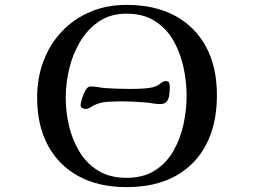

<svg xmlns="http://www.w3.org/2000/svg" viewBox="-20 -759 1040 786"><path d="M675 -406Q675 -392 673.5 -374.5Q672 -357 664 -345Q656 -333 636 -333Q620 -333 603.5 -336Q587 -339 570 -340Q547 -342 523.5 -343Q500 -344 477 -344Q448 -344 417.5 -342Q387 -340 361 -326Q354 -322 346.5 -317.5Q339 -313 331 -313Q324 -313 317 -316.5Q310 -320 310 -328Q310 -337 315.5 -355.5Q321 -374 330 -389.5Q339 -405 350 -405Q364 -405 377 -403Q390 -401 403 -399Q429 -397 456 -396Q483 -395 510 -395Q525 -395 547 -395.5Q569 -396 590.5 -399Q612 -402 625 -409Q632 -414 641 -420.5Q650 -427 659 -427Q669 -427 672 -420.5Q675 -414 675 -406ZM744 -367Q744 -425 731 -484.5Q718 -544 689.5 -593.5Q661 -643 614 -673Q567 -703 498 -703Q432 -703 385 -671Q338 -639 307.5 -587.5Q277 -536 263 -476Q249 -416 249 -360Q249 -302 262.5 -244Q276 -186 305.5 -137.5Q335 -89 382.5 -60Q430 -31 498 -31Q567 -31 614 -61Q661 -91 689.5 -140.5Q718 -190 731 -249.5Q744 -309 744 -367ZM868 -369Q868 -252 824.5 -168Q781 -84 698.5 -38.5Q616 7 498 7Q384 7 302 -37.5Q220 -82 176 -164Q132 -246 132 -360Q132 -440 158 -509Q184 -578 232.5 -629.5Q281 -681 348.5 -710Q416 -739 498 -739Q614 -739 696.5 -694.5Q779 -650 823.5 -567.5Q868 -485 868 -369Z"/></svg>

Font: Kaisei Opti Medium
Style: Regular
Weight: 500
Designer: Font-Kai, 金井和夫
Foundry: KAZUO KANAI
Version: Version 5.003